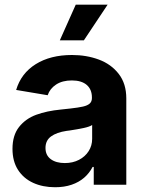

<svg xmlns="http://www.w3.org/2000/svg" viewBox="-20 -787 621 818"><path d="M33.2 -152.8Q33.2 -210.4 61 -245.8Q88.9 -281.2 134 -297.9Q179.2 -314.5 239.3 -320.3L279.8 -324.7Q314.5 -328.6 333.7 -333Q353 -337.4 362.3 -345.9Q371.6 -354.5 371.6 -369.1V-371.6Q371.6 -406.2 349.4 -425.3Q327.1 -444.3 286.1 -444.3Q245.6 -444.3 219 -426.8Q192.4 -409.2 183.1 -381.3L48.8 -403.8Q69.8 -474.6 132.3 -513.7Q194.8 -552.7 286.6 -552.7Q348.6 -552.7 401.1 -533.2Q453.6 -513.7 485.8 -472.2Q518.1 -430.7 518.1 -367.7V0H379.4V-75.7H374.5Q360.8 -49.3 338.6 -30Q316.4 -10.7 285.2 0Q253.9 10.7 214.8 10.7Q162.1 10.7 121.1 -8.1Q80.1 -26.9 56.6 -63.5Q33.2 -100.1 33.2 -152.8ZM372.6 -195.3V-254.4Q361.8 -247.1 336.7 -241.7Q311.5 -236.3 276.4 -231L264.2 -229.5Q221.2 -223.1 197.5 -205.8Q173.8 -188.5 173.8 -156.7Q173.8 -125.5 196.3 -108.9Q218.8 -92.3 256.3 -92.3Q290 -92.3 316.4 -106Q342.8 -119.6 357.7 -143.1Q372.6 -166.5 372.6 -195.3ZM302.7 -767.1H438.5L337.4 -615.2H234.9Z"/></svg>

Font: Inter RS Variable
Style: Regular
Weight: 400
Designer: Rasmus Andersson (customised by Maria Ramos and Noel Pretorius)
Foundry: rsms
Version: Version 3.001;Glyphs 3.2.3 (3260)